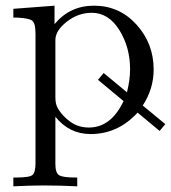

<svg xmlns="http://www.w3.org/2000/svg" viewBox="-20 -461 602 676"><path d="M27 164H37Q84 164 94.5 155Q105 146 105 113V-342Q105 -380 93 -388.5Q81 -397 41 -399H27V-430L172 -441V-376Q226 -441 311 -441Q400 -441 460.5 -374.5Q521 -308 521 -216Q521 -149 483 -90V-89L562 -24L542 0L465 -64H464Q395 11 299 11Q224 11 175 -50V116Q175 147 187.5 155.5Q200 164 246 164H252V195Q194 192 136 192H132Q85 192 27 195ZM175 -118Q175 -94 184 -79Q200 -52 228 -32Q256 -12 293 -12Q371 -12 415 -105L325 -180L345 -204L427 -136Q438 -180 438 -217Q438 -295 400 -355.5Q362 -416 303 -416Q255 -416 215 -384.5Q175 -353 175 -320Z"/></svg>

Font: CMU Serif
Style: Roman
Weight: 500
Version: Version 0.7.0